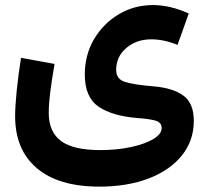

<svg xmlns="http://www.w3.org/2000/svg" viewBox="-20 -504 809 744"><path d="M711.4 -451.7 668 -330.1Q614.7 -351.6 566.4 -351.6Q508.8 -351.6 469.5 -318.1Q430.2 -284.7 430.2 -233.4Q430.2 -197.8 463.6 -186.8Q497.1 -175.8 579.6 -168.9Q650.9 -162.6 690.9 -133.3Q731 -104 731 -35.6Q731 41 684.8 98.4Q638.7 155.8 556.2 187.5Q473.6 219.2 364.7 219.2Q207.5 219.2 123 147.9Q38.6 76.7 38.6 -54.2Q38.6 -91.8 44.9 -154.1Q51.3 -216.3 61.5 -279.8L191.4 -256.3Q179.7 -188 174.3 -143.8Q168.9 -99.6 168.9 -66.4Q168.9 7.3 216.6 42.5Q264.2 77.6 368.7 77.6Q433.6 77.6 487.5 65.9Q541.5 54.2 574 34.9Q606.4 15.6 606.4 -7.8Q606.4 -30.8 579.8 -37.4Q553.2 -43.9 514.6 -46.4Q415.5 -54.2 362.1 -90.6Q308.6 -127 308.6 -215.3Q308.6 -291 344.2 -351.8Q379.9 -412.6 439.9 -448.5Q500 -484.4 573.2 -484.4Q639.2 -484.4 711.4 -451.7Z"/></svg>

Font: Estedad-FD Bold
Style: Regular
Weight: 700
Designer: Amin Abedi
Version: Version 7.3